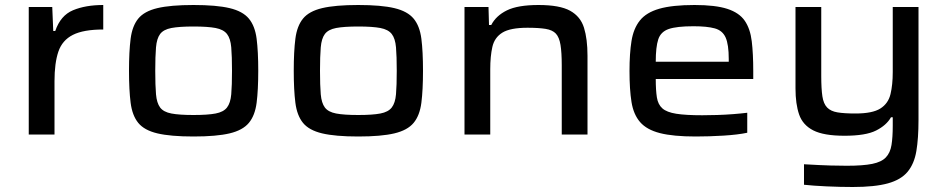

<svg xmlns="http://www.w3.org/2000/svg" viewBox="-20 -538 3789 768"><path d="M95 0V-510H189L193 -414H201Q222 -476 272 -497Q322 -518 393 -518V-420Q314 -420 271.5 -398.5Q229 -377 213.5 -331.5Q198 -286 198 -213V0Z M754 8Q662 8 609.5 -4.5Q557 -17 533 -46.5Q509 -76 502.5 -127Q496 -178 496 -255Q496 -332 502.5 -383Q509 -434 533 -463.5Q557 -493 609.5 -505.5Q662 -518 754 -518Q846 -518 898.5 -505.5Q951 -493 975.5 -463.5Q1000 -434 1006.5 -383Q1013 -332 1013 -255Q1013 -178 1006.5 -127Q1000 -76 975.5 -46.5Q951 -17 898.5 -4.5Q846 8 754 8ZM754 -78Q811 -78 842.5 -84Q874 -90 888 -108Q902 -126 905 -161Q908 -196 908 -255Q908 -313 905 -348.5Q902 -384 888 -402Q874 -420 842.5 -426Q811 -432 754 -432Q697 -432 665.5 -426Q634 -420 620.5 -402Q607 -384 604 -348.5Q601 -313 601 -255Q601 -196 604 -161Q607 -126 620.5 -108Q634 -90 665.5 -84Q697 -78 754 -78Z M1413 8Q1321 8 1268.5 -4.5Q1216 -17 1192 -46.5Q1168 -76 1161.5 -127Q1155 -178 1155 -255Q1155 -332 1161.5 -383Q1168 -434 1192 -463.5Q1216 -493 1268.5 -505.5Q1321 -518 1413 -518Q1505 -518 1557.5 -505.5Q1610 -493 1634.5 -463.5Q1659 -434 1665.5 -383Q1672 -332 1672 -255Q1672 -178 1665.5 -127Q1659 -76 1634.5 -46.5Q1610 -17 1557.5 -4.5Q1505 8 1413 8ZM1413 -78Q1470 -78 1501.5 -84Q1533 -90 1547 -108Q1561 -126 1564 -161Q1567 -196 1567 -255Q1567 -313 1564 -348.5Q1561 -384 1547 -402Q1533 -420 1501.5 -426Q1470 -432 1413 -432Q1356 -432 1324.5 -426Q1293 -420 1279.5 -402Q1266 -384 1263 -348.5Q1260 -313 1260 -255Q1260 -196 1263 -161Q1266 -126 1279.5 -108Q1293 -90 1324.5 -84Q1356 -78 1413 -78Z M1838 0V-510H1934L1936 -438H1945Q1964 -475 2007.5 -496.5Q2051 -518 2134 -518Q2219 -518 2260.5 -495Q2302 -472 2316 -427Q2330 -382 2330 -315V0H2227V-277Q2227 -328 2222 -358.5Q2217 -389 2203.5 -403.5Q2190 -418 2162.5 -422.5Q2135 -427 2090 -427Q2021 -427 1989.5 -407.5Q1958 -388 1949.5 -350.5Q1941 -313 1941 -261V0Z M2763 8Q2673 8 2620 -5.5Q2567 -19 2540.5 -49.5Q2514 -80 2506 -130Q2498 -180 2498 -254Q2498 -324 2506 -374Q2514 -424 2539.5 -456Q2565 -488 2617 -503Q2669 -518 2758 -518Q2842 -518 2889.5 -502.5Q2937 -487 2959 -455Q2981 -423 2987 -373Q2993 -323 2993 -253V-222H2603Q2603 -177 2607.5 -148.5Q2612 -120 2629.5 -104.5Q2647 -89 2685 -83Q2723 -77 2789 -77Q2816 -77 2848.5 -78Q2881 -79 2913 -81.5Q2945 -84 2969 -87V-7Q2931 1 2874 4.5Q2817 8 2763 8ZM2603 -291H2895V-302Q2895 -360 2882.5 -388Q2870 -416 2839 -424.5Q2808 -433 2754 -433Q2687 -433 2655 -422Q2623 -411 2613 -380.5Q2603 -350 2603 -291Z M3391 210Q3341 210 3286.5 207.5Q3232 205 3196 201V119Q3264 123 3302 124Q3340 125 3367 125Q3432 125 3469 117.5Q3506 110 3523.5 91.5Q3541 73 3546 42Q3551 11 3551 -35V-69H3544Q3526 -37 3484.5 -16Q3443 5 3358 5Q3275 5 3233 -16.5Q3191 -38 3176.5 -80Q3162 -122 3162 -184V-510H3265V-234Q3265 -183 3269.5 -153Q3274 -123 3288.5 -108Q3303 -93 3330 -88.5Q3357 -84 3402 -84Q3470 -84 3501.5 -104Q3533 -124 3542 -161.5Q3551 -199 3551 -250V-510H3654V-57Q3654 15 3645.5 66Q3637 117 3610.5 149Q3584 181 3531.5 195.5Q3479 210 3391 210Z"/></svg>

Font: Saira Expanded Medium
Style: Regular
Weight: 500
Width: 7
Designer: Hector Gatti with collaboration of the Omnibus-Type team
Foundry: Omnibus-Type
Version: Version 1.100; ttfautohint (v1.8.3)